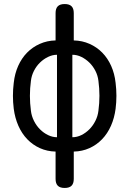

<svg xmlns="http://www.w3.org/2000/svg" viewBox="-20 -750 640 950"><path d="M345 135Q345 158 334 169Q323 180 300 180Q277 180 266 169Q255 158 255 135V0Q213 -1 177.5 -17Q142 -33 115 -61Q88 -89 71 -127.5Q54 -166 48 -212Q44 -244 44 -276Q44 -308 48 -340Q53 -386 70 -424Q87 -462 114 -489.5Q141 -517 177 -533Q213 -549 255 -550V-685Q255 -708 266 -719Q277 -730 300 -730Q323 -730 334 -719Q345 -708 345 -685V-550Q387 -549 423 -533Q459 -517 486 -489.5Q513 -462 530 -424Q547 -386 552 -340Q556 -308 556 -276Q556 -244 552 -212Q546 -166 529 -127.5Q512 -89 485 -61Q458 -33 422.5 -17Q387 -1 345 0ZM262 -71V-479Q240 -479 218 -468.5Q196 -458 178 -440.5Q160 -423 148 -399.5Q136 -376 133 -350Q128 -313 128 -276Q128 -239 133 -202Q136 -176 148 -152Q160 -128 178 -110Q196 -92 218 -81.5Q240 -71 262 -71ZM338 -479V-71Q361 -71 382.5 -81.5Q404 -92 422 -110Q440 -128 452 -152Q464 -176 467 -202Q472 -239 472 -276Q472 -313 467 -350Q464 -376 452 -399.5Q440 -423 422 -440.5Q404 -458 382.5 -468.5Q361 -479 338 -479Z"/></svg>

Font: Maple Mono Normal
Style: Regular
Weight: 400
Monospace: yes
Designer: subframe7536
Version: Version 7.000